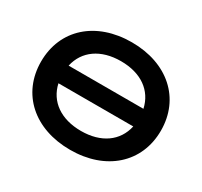

<svg xmlns="http://www.w3.org/2000/svg" viewBox="-158 -979 1271 1207"><g transform="rotate(30 477.0 -375.0)"><path d="M477 15C736 15 912 -142 912 -375C912 -608 736 -765 477 -765C217 -765 42 -608 42 -375C42 -142 217 15 477 15ZM477 -122C331 -122 231 -193 205 -311H748C722 -193 623 -122 477 -122ZM477 -628C623 -628 722 -557 748 -439H205C231 -557 331 -628 477 -628Z"/></g></svg>

Font: Bounded Med
Style: Regular
Weight: 500
Designer: Vlad Churkin
Version: Version 3.0